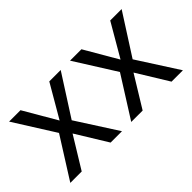

<svg xmlns="http://www.w3.org/2000/svg" viewBox="-62 -877 1209 1209"><g transform="rotate(-45 542.5 -272.5)"><path d="M143.1 -545.5H41.5L213.4 -272.7L41.2 0H142.8L271.3 -209.9L400.2 0H501.4L326.3 -272.7L501.1 -545.5H399.5L271.3 -325.3Z M685.7 -545.5H584.2L756 -272.7L583.8 0H685.4L813.9 -209.9L942.8 0H1044L869 -272.7L1043.7 -545.5H942.1L813.9 -325.3Z"/></g></svg>

Font: GiG Sans Text
Style: Regular
Weight: 400
Designer: Andreas Faust
Version: Version 1.100;FEAKit 1.0